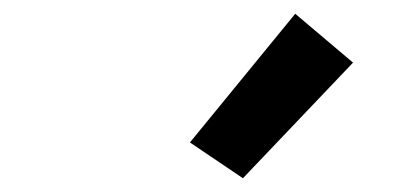

<svg xmlns="http://www.w3.org/2000/svg" viewBox="-20 -834 600 279"><path d="M333 -575 256 -627 409 -814 493 -743Z"/></svg>

Font: Ubuntu Sans Mono
Style: Italic
Weight: 400
Italic angle: -13.5°
Monospace: yes
Designer: Dalton Maag Ltd
Foundry: Dalton Maag Ltd
Version: Version 1.006